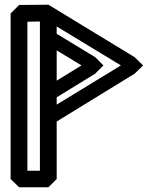

<svg xmlns="http://www.w3.org/2000/svg" viewBox="-20 -760 651 813"><path d="M220 -648 492 -483 220 -317V-348L383 -448L418 -483L383 -518L220 -617ZM185 -740 149 -705 150 -603 185 -568 325 -483 185 -397 150 -362 149 -260 185 -224 550 -448 586 -483 550 -518ZM149 -669V-37H96V-668ZM220 -705 185 -740 61 -739 25 -703V-2L61 33H185L220 -2Z"/></svg>

Font: Hussar Press
Style: Bold
Weight: 700
Foundry: Cannot Into Space Fonts
Version: Version 1.43